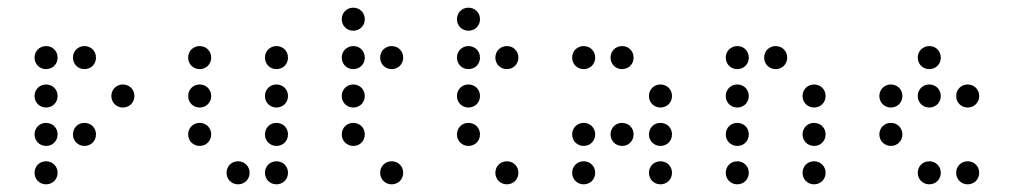

<svg xmlns="http://www.w3.org/2000/svg" viewBox="-20 -500 2640 500"><path d="M100 -320C117 -320 130 -333 130 -350C130 -367 117 -380 100 -380C83 -380 70 -367 70 -350C70 -333 83 -320 100 -320ZM200 -320C217 -320 230 -333 230 -350C230 -367 217 -380 200 -380C183 -380 170 -367 170 -350C170 -333 183 -320 200 -320ZM100 -220C117 -220 130 -233 130 -250C130 -267 117 -280 100 -280C83 -280 70 -267 70 -250C70 -233 83 -220 100 -220ZM300 -220C317 -220 330 -233 330 -250C330 -267 317 -280 300 -280C283 -280 270 -267 270 -250C270 -233 283 -220 300 -220ZM100 -120C117 -120 130 -133 130 -150C130 -167 117 -180 100 -180C83 -180 70 -167 70 -150C70 -133 83 -120 100 -120ZM200 -120C217 -120 230 -133 230 -150C230 -167 217 -180 200 -180C183 -180 170 -167 170 -150C170 -133 183 -120 200 -120ZM100 -20C117 -20 130 -33 130 -50C130 -67 117 -80 100 -80C83 -80 70 -67 70 -50C70 -33 83 -20 100 -20Z M500 -320C517 -320 530 -333 530 -350C530 -367 517 -380 500 -380C483 -380 470 -367 470 -350C470 -333 483 -320 500 -320ZM700 -320C717 -320 730 -333 730 -350C730 -367 717 -380 700 -380C683 -380 670 -367 670 -350C670 -333 683 -320 700 -320ZM500 -220C517 -220 530 -233 530 -250C530 -267 517 -280 500 -280C483 -280 470 -267 470 -250C470 -233 483 -220 500 -220ZM700 -220C717 -220 730 -233 730 -250C730 -267 717 -280 700 -280C683 -280 670 -267 670 -250C670 -233 683 -220 700 -220ZM500 -120C517 -120 530 -133 530 -150C530 -167 517 -180 500 -180C483 -180 470 -167 470 -150C470 -133 483 -120 500 -120ZM700 -120C717 -120 730 -133 730 -150C730 -167 717 -180 700 -180C683 -180 670 -167 670 -150C670 -133 683 -120 700 -120ZM600 -20C617 -20 630 -33 630 -50C630 -67 617 -80 600 -80C583 -80 570 -67 570 -50C570 -33 583 -20 600 -20ZM700 -20C717 -20 730 -33 730 -50C730 -67 717 -80 700 -80C683 -80 670 -67 670 -50C670 -33 683 -20 700 -20Z M900 -420C917 -420 930 -433 930 -450C930 -467 917 -480 900 -480C883 -480 870 -467 870 -450C870 -433 883 -420 900 -420ZM900 -320C917 -320 930 -333 930 -350C930 -367 917 -380 900 -380C883 -380 870 -367 870 -350C870 -333 883 -320 900 -320ZM1000 -320C1017 -320 1030 -333 1030 -350C1030 -367 1017 -380 1000 -380C983 -380 970 -367 970 -350C970 -333 983 -320 1000 -320ZM900 -220C917 -220 930 -233 930 -250C930 -267 917 -280 900 -280C883 -280 870 -267 870 -250C870 -233 883 -220 900 -220ZM900 -120C917 -120 930 -133 930 -150C930 -167 917 -180 900 -180C883 -180 870 -167 870 -150C870 -133 883 -120 900 -120ZM1000 -20C1017 -20 1030 -33 1030 -50C1030 -67 1017 -80 1000 -80C983 -80 970 -67 970 -50C970 -33 983 -20 1000 -20Z M1200 -420C1217 -420 1230 -433 1230 -450C1230 -467 1217 -480 1200 -480C1183 -480 1170 -467 1170 -450C1170 -433 1183 -420 1200 -420ZM1200 -320C1217 -320 1230 -333 1230 -350C1230 -367 1217 -380 1200 -380C1183 -380 1170 -367 1170 -350C1170 -333 1183 -320 1200 -320ZM1300 -320C1317 -320 1330 -333 1330 -350C1330 -367 1317 -380 1300 -380C1283 -380 1270 -367 1270 -350C1270 -333 1283 -320 1300 -320ZM1200 -220C1217 -220 1230 -233 1230 -250C1230 -267 1217 -280 1200 -280C1183 -280 1170 -267 1170 -250C1170 -233 1183 -220 1200 -220ZM1200 -120C1217 -120 1230 -133 1230 -150C1230 -167 1217 -180 1200 -180C1183 -180 1170 -167 1170 -150C1170 -133 1183 -120 1200 -120ZM1300 -20C1317 -20 1330 -33 1330 -50C1330 -67 1317 -80 1300 -80C1283 -80 1270 -67 1270 -50C1270 -33 1283 -20 1300 -20Z M1500 -320C1517 -320 1530 -333 1530 -350C1530 -367 1517 -380 1500 -380C1483 -380 1470 -367 1470 -350C1470 -333 1483 -320 1500 -320ZM1600 -320C1617 -320 1630 -333 1630 -350C1630 -367 1617 -380 1600 -380C1583 -380 1570 -367 1570 -350C1570 -333 1583 -320 1600 -320ZM1700 -220C1717 -220 1730 -233 1730 -250C1730 -267 1717 -280 1700 -280C1683 -280 1670 -267 1670 -250C1670 -233 1683 -220 1700 -220ZM1500 -120C1517 -120 1530 -133 1530 -150C1530 -167 1517 -180 1500 -180C1483 -180 1470 -167 1470 -150C1470 -133 1483 -120 1500 -120ZM1600 -120C1617 -120 1630 -133 1630 -150C1630 -167 1617 -180 1600 -180C1583 -180 1570 -167 1570 -150C1570 -133 1583 -120 1600 -120ZM1700 -120C1717 -120 1730 -133 1730 -150C1730 -167 1717 -180 1700 -180C1683 -180 1670 -167 1670 -150C1670 -133 1683 -120 1700 -120ZM1500 -20C1517 -20 1530 -33 1530 -50C1530 -67 1517 -80 1500 -80C1483 -80 1470 -67 1470 -50C1470 -33 1483 -20 1500 -20ZM1700 -20C1717 -20 1730 -33 1730 -50C1730 -67 1717 -80 1700 -80C1683 -80 1670 -67 1670 -50C1670 -33 1683 -20 1700 -20Z M1900 -320C1917 -320 1930 -333 1930 -350C1930 -367 1917 -380 1900 -380C1883 -380 1870 -367 1870 -350C1870 -333 1883 -320 1900 -320ZM2000 -320C2017 -320 2030 -333 2030 -350C2030 -367 2017 -380 2000 -380C1983 -380 1970 -367 1970 -350C1970 -333 1983 -320 2000 -320ZM1900 -220C1917 -220 1930 -233 1930 -250C1930 -267 1917 -280 1900 -280C1883 -280 1870 -267 1870 -250C1870 -233 1883 -220 1900 -220ZM2100 -220C2117 -220 2130 -233 2130 -250C2130 -267 2117 -280 2100 -280C2083 -280 2070 -267 2070 -250C2070 -233 2083 -220 2100 -220ZM1900 -120C1917 -120 1930 -133 1930 -150C1930 -167 1917 -180 1900 -180C1883 -180 1870 -167 1870 -150C1870 -133 1883 -120 1900 -120ZM2100 -120C2117 -120 2130 -133 2130 -150C2130 -167 2117 -180 2100 -180C2083 -180 2070 -167 2070 -150C2070 -133 2083 -120 2100 -120ZM1900 -20C1917 -20 1930 -33 1930 -50C1930 -67 1917 -80 1900 -80C1883 -80 1870 -67 1870 -50C1870 -33 1883 -20 1900 -20ZM2100 -20C2117 -20 2130 -33 2130 -50C2130 -67 2117 -80 2100 -80C2083 -80 2070 -67 2070 -50C2070 -33 2083 -20 2100 -20Z M2400 -320C2417 -320 2430 -333 2430 -350C2430 -367 2417 -380 2400 -380C2383 -380 2370 -367 2370 -350C2370 -333 2383 -320 2400 -320ZM2300 -220C2317 -220 2330 -233 2330 -250C2330 -267 2317 -280 2300 -280C2283 -280 2270 -267 2270 -250C2270 -233 2283 -220 2300 -220ZM2400 -220C2417 -220 2430 -233 2430 -250C2430 -267 2417 -280 2400 -280C2383 -280 2370 -267 2370 -250C2370 -233 2383 -220 2400 -220ZM2500 -220C2517 -220 2530 -233 2530 -250C2530 -267 2517 -280 2500 -280C2483 -280 2470 -267 2470 -250C2470 -233 2483 -220 2500 -220ZM2300 -120C2317 -120 2330 -133 2330 -150C2330 -167 2317 -180 2300 -180C2283 -180 2270 -167 2270 -150C2270 -133 2283 -120 2300 -120ZM2400 -20C2417 -20 2430 -33 2430 -50C2430 -67 2417 -80 2400 -80C2383 -80 2370 -67 2370 -50C2370 -33 2383 -20 2400 -20ZM2500 -20C2517 -20 2530 -33 2530 -50C2530 -67 2517 -80 2500 -80C2483 -80 2470 -67 2470 -50C2470 -33 2483 -20 2500 -20Z"/></svg>

Font: TINY 5x3 60
Style: Regular
Weight: 150
Designer: Jack Halten Fahnestock
Foundry: Velvetyne Type Foundry
Version: Version 1.002;hotconv 1.0.109;makeotfexe 2.5.65596